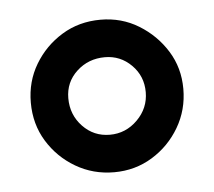

<svg xmlns="http://www.w3.org/2000/svg" viewBox="-33 -782 386 346"><g transform="rotate(-5 160.0 -609.0)"><path d="M162 -679Q132 -679 111 -659.5Q90 -640 90 -611Q90 -581 110 -560Q130 -539 159 -539Q188 -539 209 -560Q230 -581 230 -610Q230 -639 210 -659Q190 -679 162 -679ZM22 -609Q22 -647 40.5 -678Q59 -709 90 -728Q121 -747 160 -747Q198 -747 229 -728Q260 -709 279 -678.5Q298 -648 298 -610Q298 -572 279.5 -540.5Q261 -509 230 -490Q199 -471 161 -471Q123 -471 91.5 -489.5Q60 -508 41 -539Q22 -570 22 -609Z"/></g></svg>

Font: LXGW WenKai Medium
Style: Regular
Weight: 500
Designer: LXGW / Fontworks Inc.
Foundry: LXGW / Fontworks Inc.
Version: Version 1.501; October 10, 2024